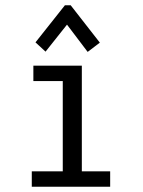

<svg xmlns="http://www.w3.org/2000/svg" viewBox="-20 -705 540 725"><path d="M106 -457H289V-58H396V0H100V-58H217V-399H106ZM114 -545 225 -685H247L357 -544L311 -509L233 -612L152 -510Z"/></svg>

Font: Inconsolata
Style: Regular
Weight: 400
Designer: Raph Levien, Kirill Tkachev
Foundry: Cyreal
Version: Version 1.013